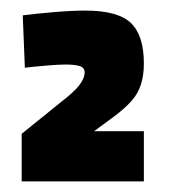

<svg xmlns="http://www.w3.org/2000/svg" viewBox="-20 -821 320 363"><path d="M21 -478V-568L94 -627Q120 -647 130 -660Q140 -673 140 -684Q140 -693 131 -696Q122 -699 103 -699Q91 -699 67.5 -697Q44 -695 27 -693L23 -792Q46 -795 81 -798Q116 -801 141 -801Q203 -801 227.5 -777.5Q252 -754 252 -701Q252 -679 246.5 -661.5Q241 -644 228.5 -630Q216 -616 196 -601L158 -573H252V-478Z"/></svg>

Font: Titillium Web
Style: Bold
Weight: 700
Designer: Mohamed Gaber, Accademia di Belle Arti di Urbino
Foundry: Kief Type Foundry, Accademia di Belle Arti di Urbino
Version: Version 3.000